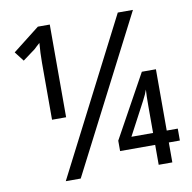

<svg xmlns="http://www.w3.org/2000/svg" viewBox="-80 -794 873 873"><g transform="rotate(-10 357.0 -357.0)"><path d="M154 0 520 -714H590L223 0ZM141 -549Q141 -572 142 -594.5Q143 -617 145 -640Q137 -633 130.5 -627Q124 -621 119 -616L61 -573L27 -617L151 -714H206V-286H141ZM583 0V-92H421V-140L581 -430H646V-147H697V-92H646V0ZM483 -147H583V-269Q583 -295 583.5 -314.5Q584 -334 585 -347Q579 -328 563 -298Z"/></g></svg>

Font: Noto Sans ExtraCondensed
Style: Regular
Weight: 400
Width: 2
Designer: Monotype Design Team
Foundry: Monotype Imaging Inc.
Version: Version 2.013; ttfautohint (v1.8.4.7-5d5b)